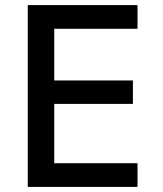

<svg xmlns="http://www.w3.org/2000/svg" viewBox="-20 -734 640 754"><path d="M89 0V-714H520V-621H193V-418H502V-326H193V-93H520V0Z"/></svg>

Font: Noto Sans Mono Medium
Style: Regular
Weight: 500
Designer: Monotype Design Team
Foundry: Monotype Imaging Inc.
Version: Version 2.014